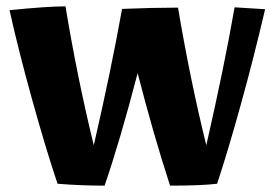

<svg xmlns="http://www.w3.org/2000/svg" viewBox="-20 -581 864 604"><path d="M814 -552Q779 -402 738.5 -255.5Q698 -109 663 -3Q614 3 515 3Q462 -160 413 -351Q357 -136 309 3Q233 3 161 -3Q124 -113 81 -268Q38 -423 10 -549Q128 -561 186 -561Q223 -337 275 -124Q329 -358 364 -553Q462 -557 540 -557Q579 -326 629 -124Q686 -374 718 -558Z"/></svg>

Font: Otomanopee
Style: Regular
Weight: 400
Designer: Das Ende der Wildnis
Foundry: Gutenberg Labo
Version: Version 3.000